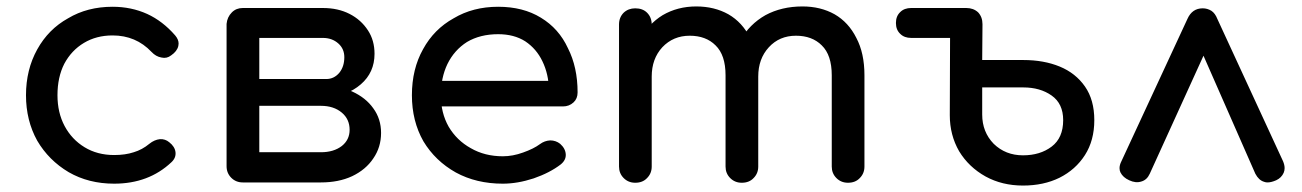

<svg xmlns="http://www.w3.org/2000/svg" viewBox="-20 -572 4083 602"><path d="M337.9 3.9Q257.8 3.9 195.3 -32.2Q132.8 -69.3 96.7 -130.9Q61.5 -194.3 61.5 -273.4Q61.5 -353.5 96.7 -417Q131.8 -480.5 193.4 -514.6Q253.9 -550.8 333 -550.8Q391.6 -550.8 441.4 -528.3Q490.2 -505.9 529.3 -460.9Q540 -448.2 540 -435.5Q540 -431.6 539.1 -427.7Q535.2 -411.1 516.6 -398.4Q502.9 -387.7 486.3 -391.6Q468.8 -394.5 455.1 -409.2Q406.2 -460.9 333 -460.9Q282.2 -460.9 243.2 -437.5Q204.1 -414.1 181.6 -372.1Q160.2 -330.1 160.2 -273.4Q160.2 -218.8 182.6 -176.8Q205.1 -134.8 245.1 -110.4Q285.2 -85.9 337.9 -85.9Q373 -85.9 399.4 -94.7Q425.8 -102.5 448.2 -121.1Q463.9 -133.8 481.4 -135.7Q498 -136.7 510.7 -126Q528.3 -112.3 530.3 -94.7Q532.2 -77.1 517.6 -63.5Q446.3 3.9 337.9 3.9Z M741.2 0Q719.7 0 705.1 -14.6Q690.4 -29.3 690.4 -50.8Q690.4 -199.2 690.4 -497.1Q692.4 -518.6 707 -533.2Q720.7 -546.9 741.2 -546.9Q764.6 -546.9 778.3 -533.2Q793 -518.6 793 -496.1Q793 -438.5 793 -324.2Q840.8 -324.2 986.3 -324.2Q986.3 -319.3 986.3 -303.7Q1042 -303.7 1084 -285.2Q1127 -265.6 1150.4 -232.4Q1174.8 -199.2 1174.8 -155.3Q1174.8 -110.4 1150.4 -75.2Q1127 -40 1084 -19.5Q1042 0 986.3 0Q905.3 0 741.2 0ZM793 -94.7Q840.8 -94.7 986.3 -94.7Q1026.4 -94.7 1051.8 -114.3Q1076.2 -133.8 1076.2 -165Q1076.2 -198.2 1051.8 -218.8Q1026.4 -240.2 986.3 -240.2Q921.9 -240.2 793 -240.2Q793 -204.1 793 -94.7ZM907.2 -269.5Q907.2 -283.2 907.2 -324.2Q931.6 -324.2 1002.9 -324.2Q1027.3 -324.2 1043.9 -343.8Q1059.6 -363.3 1059.6 -392.6Q1059.6 -418.9 1041 -435.5Q1021.5 -453.1 992.2 -453.1Q909.2 -453.1 742.2 -453.1Q742.2 -476.6 742.2 -546.9Q804.7 -546.9 992.2 -546.9Q1040 -546.9 1076.2 -528.3Q1112.3 -509.8 1133.8 -476.6Q1154.3 -445.3 1154.3 -403.3Q1154.3 -344.7 1111.3 -307.6Q1067.4 -269.5 1002.9 -269.5Q970.7 -269.5 907.2 -269.5Z M1556.6 3.9Q1473.6 3.9 1409.2 -31.2Q1344.7 -67.4 1307.6 -128.9Q1271.5 -192.4 1271.5 -273.4Q1271.5 -355.5 1306.6 -418Q1340.8 -480.5 1402.3 -514.6Q1462.9 -550.8 1542 -550.8Q1620.1 -550.8 1675.8 -516.6Q1732.4 -482.4 1760.7 -420.9Q1791 -361.3 1791 -282.2Q1791 -262.7 1778.3 -251Q1764.6 -238.3 1745.1 -238.3Q1610.4 -238.3 1341.8 -238.3Q1341.8 -257.8 1341.8 -318.4Q1442.4 -318.4 1742.2 -318.4Q1731.4 -310.5 1701.2 -290Q1700.2 -339.8 1680.7 -379.9Q1662.1 -418.9 1627 -442.4Q1591.8 -464.8 1542 -464.8Q1485.4 -464.8 1444.3 -440.4Q1404.3 -415 1382.8 -371.1Q1362.3 -328.1 1362.3 -273.4Q1362.3 -217.8 1386.7 -174.8Q1412.1 -131.8 1456.1 -107.4Q1500 -82 1556.6 -82Q1587.9 -82 1620.1 -93.8Q1653.3 -105.5 1672.9 -120.1Q1687.5 -130.9 1705.1 -131.8Q1722.7 -131.8 1736.3 -121.1Q1752.9 -106.4 1753.9 -87.9Q1754.9 -70.3 1738.3 -56.6Q1704.1 -30.3 1653.3 -12.7Q1602.5 3.9 1556.6 3.9Z M2638.7 1Q2617.2 1 2602.5 -13.7Q2587.9 -28.3 2587.9 -49.8Q2587.9 -145.5 2587.9 -335.9Q2587.9 -399.4 2556.6 -429.7Q2526.4 -460 2475.6 -460Q2423.8 -460 2390.6 -423.8Q2357.4 -387.7 2357.4 -332Q2329.1 -332 2274.4 -332Q2274.4 -397.5 2301.8 -446.3Q2330.1 -496.1 2379.9 -524.4Q2430.7 -551.8 2496.1 -551.8Q2552.7 -551.8 2596.7 -527.3Q2640.6 -502 2665 -453.1Q2690.4 -405.3 2690.4 -335.9Q2690.4 -240.2 2690.4 -49.8Q2690.4 -28.3 2675.8 -13.7Q2662.1 1 2638.7 1ZM1971.7 1Q1950.2 1 1935.5 -13.7Q1920.9 -28.3 1920.9 -49.8Q1920.9 -198.2 1920.9 -495.1Q1920.9 -517.6 1935.5 -532.2Q1950.2 -545.9 1971.7 -545.9Q1995.1 -545.9 2008.8 -532.2Q2023.4 -517.6 2023.4 -495.1Q2023.4 -346.7 2023.4 -49.8Q2023.4 -28.3 2008.8 -13.7Q1995.1 1 1971.7 1ZM2305.7 1Q2284.2 1 2269.5 -13.7Q2254.9 -28.3 2254.9 -49.8Q2254.9 -145.5 2254.9 -335.9Q2254.9 -399.4 2223.6 -429.7Q2193.4 -460 2142.6 -460Q2090.8 -460 2056.6 -423.8Q2023.4 -387.7 2023.4 -332Q2002 -332 1960 -332Q1960 -397.5 1986.3 -446.3Q2011.7 -496.1 2057.6 -524.4Q2104.5 -551.8 2163.1 -551.8Q2219.7 -551.8 2263.7 -527.3Q2307.6 -502 2332 -453.1Q2357.4 -405.3 2357.4 -335.9Q2357.4 -240.2 2357.4 -49.8Q2357.4 -28.3 2342.8 -13.7Q2329.1 1 2305.7 1Z M3187.5 9.8Q3122.1 9.8 3070.3 -18.6Q3017.6 -47.9 2987.3 -97.7Q2958 -148.4 2958 -210.9Q2958 -306.6 2959 -497.1Q2960.9 -518.6 2974.6 -533.2Q2988.3 -546.9 3009.8 -546.9Q3032.2 -546.9 3046.9 -533.2Q3060.5 -518.6 3060.5 -496.1Q3060.5 -459 3059.6 -383.8Q3091.8 -383.8 3188.5 -383.8Q3252.9 -383.8 3302.7 -363.3Q3352.5 -342.8 3381.8 -300.8Q3411.1 -258.8 3411.1 -195.3Q3411.1 -131.8 3381.8 -85.9Q3352.5 -40 3301.8 -14.6Q3252 9.8 3187.5 9.8ZM3187.5 -85Q3241.2 -85 3277.3 -112.3Q3313.5 -139.6 3313.5 -195.3Q3313.5 -247.1 3277.3 -272.5Q3241.2 -297.9 3188.5 -297.9Q3145.5 -297.9 3059.6 -297.9Q3059.6 -276.4 3059.6 -212.9Q3059.6 -158.2 3095.7 -121.1Q3132.8 -85 3187.5 -85ZM2836.9 -453.1Q2815.4 -453.1 2802.7 -465.8Q2789.1 -478.5 2789.1 -500Q2789.1 -521.5 2802.7 -534.2Q2815.4 -546.9 2836.9 -546.9Q2894.5 -546.9 3009.8 -546.9Q3009.8 -523.4 3009.8 -453.1Q2965.8 -453.1 2836.9 -453.1Z M3751 -545.9Q3765.6 -545.9 3778.3 -538.1Q3790 -530.3 3796.9 -512.7Q3865.2 -364.3 4002.9 -66.4Q4007.8 -54.7 4007.8 -44.9Q4007.8 -37.1 4004.9 -30.3Q3998 -14.6 3981.4 -6.8Q3965.8 0 3954.1 0Q3948.2 0 3943.4 -2Q3926.8 -6.8 3916 -27.3Q3853.5 -168.9 3728.5 -454.1Q3741.2 -454.1 3779.3 -454.1Q3730.5 -347.7 3585 -27.3Q3576.2 -7.8 3558.6 -2.9Q3541 2.9 3520.5 -6.8Q3501 -15.6 3493.2 -31.2Q3490.2 -37.1 3490.2 -44.9Q3490.2 -54.7 3496.1 -66.4Q3565.4 -214.8 3703.1 -512.7Q3717.8 -545.9 3751 -545.9Z"/></svg>

Font: Abed
Style: Bold
Weight: 700
Designer: Johan Aakerlund
Version: Version 3.105